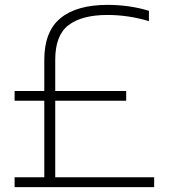

<svg xmlns="http://www.w3.org/2000/svg" viewBox="-20 -769 700 789"><path d="M40 0V-40.5H162V-355H40V-395H162V-523Q162 -639.5 228.5 -694.2Q295 -749 422.5 -749Q466 -749 510 -742.8Q554 -736.5 592 -724.5V-682Q549.5 -695 507 -701.2Q464.5 -707.5 421.5 -707.5Q317 -707.5 262 -666Q207 -624.5 207 -523.5V-395H498.5V-355H207V-40.5H613.5V0Z"/></svg>

Font: Encode Sans SemiExpanded SemiExpanded ExtraLight
Style: Regular
Weight: 200
Width: 6
Designer: Multiple Designers
Foundry: Impallari Type
Version: Version 3.000; ttfautohint (v1.8.3) -l 8 -r 50 -G 200 -x 14 